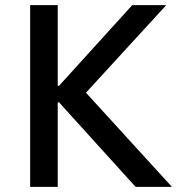

<svg xmlns="http://www.w3.org/2000/svg" viewBox="-20 -725 688 745"><path d="M97 0V-705H204V-392H209L493 -705H625L283 -332L291 -390L647 0H506L209 -328H204V0Z"/></svg>

Font: Nunito Sans 7pt SemiCondensed SemiBold
Style: Regular
Weight: 600
Width: 4
Designer: Vernon Adams
Foundry: Vernon Adams
Version: Version 3.101;gftools[0.9.27]